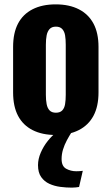

<svg xmlns="http://www.w3.org/2000/svg" viewBox="-20 -608 511 879"><path d="M235 10Q173 10 129 -12.5Q85 -35 62.5 -78Q40 -121 40 -185V-393Q40 -457 62.5 -500Q85 -543 129 -565.5Q173 -588 235 -588Q297 -588 341 -565.5Q385 -543 408 -500Q431 -457 431 -393V-185Q431 -121 408 -78Q385 -35 341 -12.5Q297 10 235 10ZM236 -92Q255 -92 265 -102.5Q275 -113 278 -131.5Q281 -150 281 -174V-403Q281 -428 278 -446Q275 -464 265 -475Q255 -486 236 -486Q217 -486 207 -475Q197 -464 193.5 -446Q190 -428 190 -403V-174Q190 -150 193.5 -131.5Q197 -113 207 -102.5Q217 -92 236 -92ZM309 251Q283 251 256 247.5Q229 244 206 233.5Q183 223 168.5 202.5Q154 182 154 148Q154 120 166.5 91Q179 62 198.5 37.5Q218 13 239 -3H308Q297 14 286 34.5Q275 55 268.5 76.5Q262 98 262 120Q262 153 283 164.5Q304 176 329 176Q337 176 345 175.5Q353 175 359 174L342 248Q336 249 327 250Q318 251 309 251Z"/></svg>

Font: Oswald SemiBold
Style: Regular
Weight: 600
Designer: Vernon Adams
Foundry: Vernon Adams
Version: Version 4.100; ttfautohint (v1.8.1.43-b0c9)